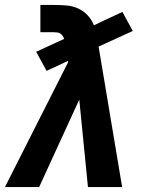

<svg xmlns="http://www.w3.org/2000/svg" viewBox="-22 -755 642 775"><path d="M-2 0 253 -504 252 -509 166 -469 124 -546 237 -598Q235 -604 231 -610Q227 -616 221.5 -619.5Q216 -623 209 -624Q202 -625 195 -625H141V-735H195Q220 -735 245.5 -733Q271 -731 293 -721Q315 -711 331.5 -693.5Q348 -676 357 -653L472 -707L514 -630L376 -567L471 0H333L298 -353L136 0Z"/></svg>

Font: Iosevka SS04 XBd Ex
Style: Italic
Weight: 800
Width: 7
Italic angle: -9°
Monospace: yes
Designer: Belleve Invis
Foundry: Belleve Invis
Version: Version 19.0.0; ttfautohint (v1.8.4)